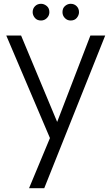

<svg xmlns="http://www.w3.org/2000/svg" viewBox="-20 -733 587 1011"><path d="M13 0ZM13 0ZM213 258H133L243 -6L13 -546H91L281 -91L456 -546H534ZM196 -625Q175 -625 163.5 -639Q152 -653 152 -669Q152 -688 164.5 -700.5Q177 -713 196 -713Q212 -713 226 -701.5Q240 -690 240 -669Q240 -651 227 -638Q214 -625 196 -625ZM352 -625Q334 -625 321.5 -638Q309 -651 309 -669Q309 -690 322.5 -701.5Q336 -713 352 -713Q371 -713 383.5 -700.5Q396 -688 396 -669Q396 -653 384.5 -639Q373 -625 352 -625Z"/></svg>

Font: Ulagadi Sans Light
Style: Regular
Weight: 300
Designer: Ninad Kale (Devanagari), Jonny Pinhorn (Latin)
Foundry: Indian Type Foundry
Version: Version 3.01;March 29, 2020;FontCreator 12.0.0.2522 64-bit; 